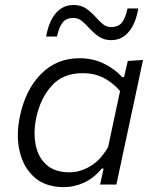

<svg xmlns="http://www.w3.org/2000/svg" viewBox="-20 -740 594 770"><path d="M381.5 0Q384.5 -12.5 387 -25L395.5 -64H388Q356 -25 316.2 -7.2Q276.5 10.5 236.5 10.5Q162 10.5 117.5 -29.5Q73 -69.5 58.5 -134.5Q51.5 -165 51.5 -198Q51.5 -234.5 60 -274Q82.5 -381.5 145.2 -444Q208 -506.5 298.5 -506.5Q353.5 -506.5 398 -484.2Q442.5 -462 469.5 -431H477.5L492.5 -495.5L553.5 -499.5Q541 -441 529.5 -386.5Q517.5 -331.5 504.5 -270L452.5 -27L446.5 0ZM258.5 -49Q301 -49 342 -73.2Q383 -97.5 413.5 -150L461.5 -375Q433.5 -407.5 397 -427Q360.5 -446.5 311 -446.5Q232 -446.5 186.8 -395.5Q141.5 -344.5 125.5 -268Q118.5 -235 118.5 -205Q118.5 -181 123 -159Q133 -109 166.5 -79Q200 -49 258.5 -49ZM426 -579Q397.5 -579 377.5 -592.5Q357.5 -606 341.5 -623.5Q325.5 -641 310 -654.5Q294.5 -668 275 -668Q245 -668 230.8 -649.2Q216.5 -630.5 208.5 -593.5H165Q176 -655 204.2 -687.5Q232.5 -720 275 -720Q304 -720 323.8 -706.8Q343.5 -693.5 359.5 -676Q375 -658.5 390.5 -645Q406 -631.5 425.5 -631.5Q455.5 -631.5 469.5 -650.2Q483.5 -669 491.5 -706H534.5Q524 -644.5 496 -611.8Q468 -579 426 -579Z"/></svg>

Font: Heraclito Light
Style: Italic
Weight: 300
Italic angle: -12°
Designer: Kostas Bartsokas (font) & Cristiano Sobral (main changes)
Foundry: Kostas Bartsokas (font) & Cristiano Sobral (main changes)
Version: Version 1.00;July 8, 2020;FontCreator 13.0.0.2655 64-bit